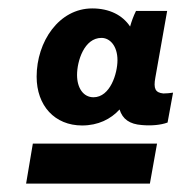

<svg xmlns="http://www.w3.org/2000/svg" viewBox="-20 -726 431 456"><path d="M42 -290H336L353 -385H58ZM317 -429C339 -427 362 -429 378 -435L391 -506C384 -505 377 -504 368 -504C349 -506 344 -515 349 -542L377 -700H303C297 -688 292 -674 289 -663C271 -690 240 -706 199 -706C120 -706 67 -627 67 -544C67 -475 110 -428 175 -428C213 -428 243 -443 264 -466C271 -443 288 -431 317 -429ZM221 -636C241 -636 259 -617 259 -583C259 -552 242 -495 202 -495C178 -495 163 -517 163 -548C163 -581 180 -636 221 -636Z"/></svg>

Font: Fixel Text 20240404 ExtraBold
Style: Italic
Weight: 800
Width: 4
Italic angle: -10°
Designer: AlfaBravo + MacPaw
Foundry: Kyrylo Tkachov, Marchela Mozhyna, Serhii Makarenko, Maria Weinstein, Zakhar Kryvoshyya
Version: Version 1.211;Glyphs 3.2 (3225)